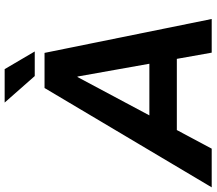

<svg xmlns="http://www.w3.org/2000/svg" viewBox="-110 -836 907 804"><g transform="rotate(-90 343.0 -433.5)"><path d="M-39 0 377 -700H524L666 0H525L425 -562H423L123 0ZM141 -146 165 -261H565L541 -146ZM530 -741H427L316 -867H456Z"/></g></svg>

Font: REM Medium
Style: Italic
Weight: 500
Italic angle: -11°
Designer: Octavio Pardo
Foundry: Ashler Design
Version: Version 1.005;gftools[0.9.28]